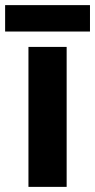

<svg xmlns="http://www.w3.org/2000/svg" viewBox="-33 -729 371 749"><path d="M227 0H78V-546H227ZM318 -709V-606H-13V-709Z"/></svg>

Font: Noto Sans Javanese
Style: Regular
Weight: 400
Designer: Monotype Design Team
Foundry: Monotype Imaging Inc.
Version: Version 2.004